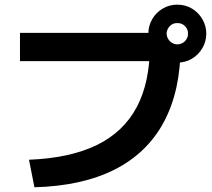

<svg xmlns="http://www.w3.org/2000/svg" viewBox="-20 -802 904 819"><path d="M619.4 -608.1 683.6 -541.3H65.2V-661.9H686V-606.9H750.4Q750.4 -415.8 679.5 -282.7Q608.7 -149.7 469.7 -79.1Q330.7 -8.6 126.9 -3.2L103.7 -120.6Q278.7 -127.6 392.8 -183.2Q506.8 -238.9 563.1 -344.7Q619.4 -450.5 619.4 -608.1ZM612.9 -658.6Q612.9 -692 629.4 -720.6Q646 -749.2 674.5 -765.7Q703.1 -782.2 736.1 -782.2Q770.2 -782.2 798.2 -765.7Q826.3 -749.2 843.1 -720.6Q859.9 -692 859.9 -658.6Q859.9 -625 843.1 -596.4Q826.3 -567.8 798.2 -551.3Q770.2 -534.8 736.1 -534.8Q703.1 -534.8 674.5 -551.3Q646 -567.8 629.4 -596.4Q612.9 -625 612.9 -658.6ZM781.9 -658.6Q782.3 -671 776.1 -681.4Q770 -691.8 759.3 -698Q748.6 -704.2 736.1 -703.2Q724.3 -704.2 713.8 -698Q703.4 -691.8 697.3 -681.4Q691.1 -671 690.6 -658.6Q691.1 -646.7 697.3 -636Q703.4 -625.3 713.8 -619.1Q724.3 -612.9 736.1 -612.9Q749 -612.9 759.5 -619.1Q770 -625.3 776.1 -636Q782.3 -646.7 781.9 -658.6Z"/></svg>

Font: Pretendard GOV Variable
Style: Regular
Weight: 400
Designer: Base glyphs from Inter by Rasmus Andersson; Hangul glyphs from Noto Sans CJK(Source Han Sans) by Jang Soo-young and Kang
Foundry: Kil Hyung-jin
Version: Version 1.307;Glyphs 3.2 (3192)